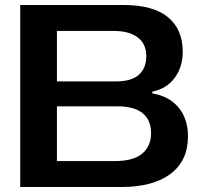

<svg xmlns="http://www.w3.org/2000/svg" viewBox="-20 -749 793 769"><path d="M61 0V-729H474.1Q594.2 -729 653.1 -679.9Q711.9 -630.9 711.9 -542Q711.9 -481 679.7 -437.3Q647.5 -393.6 589.8 -381.8V-375Q658.7 -363.3 695.8 -317.6Q732.9 -272 732.9 -203.1Q732.9 -105 662.8 -52.5Q592.8 0 465.8 0ZM208 -104H441.9Q514.6 -104 549.8 -134Q585 -164.1 585 -215.8Q585 -268.6 550.8 -295.9Q516.6 -323.2 450.2 -323.2H208ZM208 -422.9H443.8Q506.3 -422.9 536.1 -449.5Q565.9 -476.1 565.9 -523.9Q565.9 -573.7 531.2 -599.4Q496.6 -625 437 -625H208Z"/></svg>

Font: Lumene Sans Expanded
Style: Bold
Weight: 600
Width: 7
Designer: Deni Anggara
Version: Version 1.003;Glyphs 3.1.2 (3151)